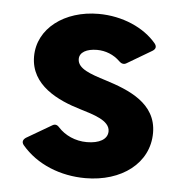

<svg xmlns="http://www.w3.org/2000/svg" viewBox="-42 -525 546 578"><g transform="rotate(5 230.5 -236.0)"><path d="M236.3 11.7C345.7 11.7 427.7 -49.8 427.7 -141.6C427.7 -231.4 342.8 -264.6 271.5 -287.1C224.6 -301.8 186.5 -314.5 185.5 -342.8C184.6 -364.3 207 -376 238.3 -376C263.7 -376 289.1 -366.2 307.6 -347.7C314.5 -340.8 322.3 -338.9 330.1 -343.8L404.3 -387.7C414.1 -393.6 416 -401.4 409.2 -410.2C372.1 -455.1 305.7 -484.4 233.4 -484.4C130.9 -484.4 50.8 -424.8 50.8 -339.8C50.8 -252.9 134.8 -213.9 204.1 -193.4C242.2 -181.6 293.9 -168 293.9 -134.8C293.9 -110.4 268.6 -96.7 231.4 -96.7C196.3 -96.7 165 -111.3 144.5 -133.8C137.7 -141.6 130.9 -142.6 123 -137.7L47.9 -93.8C39.1 -87.9 36.1 -80.1 43 -71.3C88.9 -16.6 161.1 11.7 236.3 11.7Z"/></g></svg>

Font: Ed Sans Neue
Style: Bold
Weight: 700
Designer: Stephen Hutchings
Version: Version 1.004;PS 001.004;hotconv 1.0.88;makeotf.lib2.5.64775